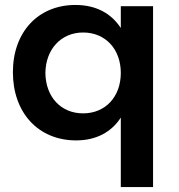

<svg xmlns="http://www.w3.org/2000/svg" viewBox="-20 -560 723 774"><path d="M597 -535H467V-447C428 -507 366 -540 284 -540C134 -540 32 -431 32 -269C32 -106 134 6 287 6C367 6 429 -27 467 -86V194H597ZM315 -103C225 -103 164 -170 163 -266C164 -361 226 -429 315 -429C405 -429 467 -362 467 -266C467 -170 405 -103 315 -103Z"/></svg>

Font: Montserrat_SPRD_medium Medium
Style: Regular
Weight: 400
Designer: Julieta Ulanovsky edited by Nelly Hempel
Foundry: Julieta Ulanovsky
Version: Version 4.000;PS 004.000;hotconv 1.0.88;makeotf.lib2.5.64775